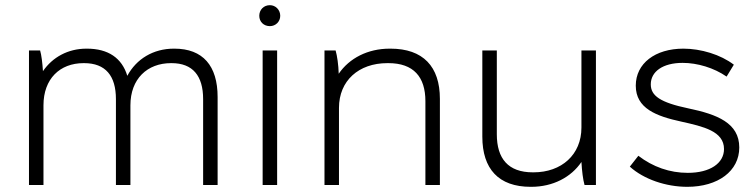

<svg xmlns="http://www.w3.org/2000/svg" viewBox="-20 -715 2918 742"><path d="M92 0H148V-308C148 -410 211 -471 303 -471H305C388 -471 428 -422 428 -332V0H484V-308C484 -410 549 -471 641 -471H643C725 -471 765 -422 765 -332V0H821V-340C821 -461 764 -527 654 -527H652C572 -527 507 -487 472 -422C451 -491 398 -527 316 -527H314C243 -527 183 -494 146 -440C144 -472 140 -504 135 -520H92Z M1023 -614C1045 -614 1063 -631 1063 -654C1063 -677 1045 -695 1023 -695C999 -695 982 -677 982 -654C982 -631 999 -614 1023 -614ZM995 0H1051V-520H995Z M1234 0H1290V-298C1290 -403 1366 -471 1477 -471H1481C1578 -471 1624 -418 1624 -324V0H1680V-333C1680 -458 1615 -527 1489 -527H1486C1401 -527 1330 -490 1289 -430C1288 -465 1283 -499 1277 -520H1234Z M2031 7H2033C2117 7 2187 -30 2227 -89C2229 -54 2233 -21 2239 0H2283V-520H2227V-222C2227 -117 2150 -49 2042 -49H2039C1944 -49 1900 -102 1900 -196V-520H1844V-187C1844 -62 1907 7 2031 7Z M2636 7C2755 7 2837 -54 2837 -145C2837 -240 2751 -273 2641 -296C2531 -319 2495 -345 2495 -389C2495 -438 2541 -472 2618 -472C2675 -472 2739 -453 2788 -419L2816 -465C2765 -504 2689 -527 2621 -527C2512 -527 2437 -470 2437 -384C2437 -296 2516 -266 2613 -245C2698 -226 2778 -208 2778 -139C2778 -84 2724 -47 2638 -47C2568 -47 2503 -70 2447 -113L2414 -71C2468 -22 2554 7 2636 7Z"/></svg>

Font: Fixel Display Light
Style: Regular
Weight: 300
Designer: AlfaBravo + MacPaw
Foundry: Kyrylo Tkachov, Marchela Mozhyna, Serhii Makarenko, Maria Weinstein, Zakhar Kryvoshyya
Version: Version 1.211